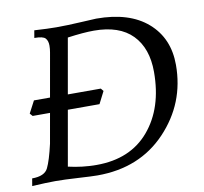

<svg xmlns="http://www.w3.org/2000/svg" viewBox="-78 -782 924 870"><g transform="rotate(-10 384.0 -346.5)"><path d="M306.2 -43.5Q462.4 -43.5 548.8 -145.8Q635.3 -248 635.3 -413.6Q635.3 -522.9 575.7 -584Q516.1 -645 398.9 -645Q351.6 -645 277.8 -634.8L176.3 -58.6Q240.7 -43.5 306.2 -43.5ZM302.2 3.9Q277.8 3.9 213.6 0Q149.4 -3.9 109.4 -3.9Q69.3 -3.9 2 0L7.8 -34.2Q65.4 -34.2 81.5 -67.4Q97.7 -100.6 114.7 -174.8L186.5 -581.5Q189.5 -597.7 189.5 -613.3Q189.5 -635.3 178.7 -647.2Q168 -659.2 127.9 -659.2L133.8 -693.4Q196.3 -689.5 234.4 -689.5Q285.6 -689.5 347.4 -693.1Q409.2 -696.8 419.4 -696.8Q571.3 -696.8 655 -623.8Q738.8 -550.8 738.8 -427.7Q738.8 -251.5 617.7 -123.8Q496.6 3.9 302.2 3.9ZM366.7 -312.5H59.1L47.9 -325.2L77.1 -380.9H384.8L395 -368.2Z"/></g></svg>

Font: Kelvinch
Style: Italic
Weight: 400
Italic angle: -10°
Designer: Paul James Miller
Foundry: High-Logic / Made with FontCreator
Version: Version 3.40;July 22, 2017;FontCreator 11.0.0.2388 64-bit